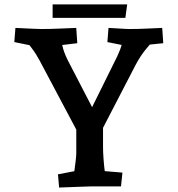

<svg xmlns="http://www.w3.org/2000/svg" viewBox="-20 -835 796 860"><path d="M337.2 -225.3 156.6 -565.5Q141.1 -594.6 122 -619.5Q102.9 -644.4 92.4 -658.2L152.7 -624.5L44.1 -646.5L49.1 -710Q68.7 -709 91.1 -708Q113.5 -707 133.6 -706Q153.8 -705 166.6 -705Q205 -705 247.9 -707Q290.7 -709 321.5 -710L326.2 -641.5L214.6 -628.1L253.5 -662.9Q254.7 -645.3 262.7 -617.2Q270.6 -589.2 290.2 -552.3L414.5 -312.6L371.4 -312.3L505.5 -583.4Q511.6 -596.2 518 -612.9Q524.3 -629.6 529.1 -645.9Q533.9 -662.1 535.5 -672.5L567.3 -625.2L461 -646.5L466 -710Q490.9 -709 518.3 -707Q545.7 -705 562.6 -705Q598.2 -705 638.6 -707Q679 -709 706.6 -710L711.3 -641.5L598.4 -629.9L671.4 -657.5Q659.8 -646.3 634.7 -616.1Q609.6 -586 587.5 -544.4L422.2 -225.3ZM244.7 5 239.7 -54.2 360.1 -77.2 306.5 -26.1Q309.1 -40.2 312.4 -64.2Q315.7 -88.3 318.7 -112.4Q321.7 -136.5 321.7 -149V-312.7H441.5V-179Q441.5 -152.4 443.8 -122.4Q446.1 -92.4 449.4 -66.4Q452.7 -40.4 455.4 -26.1L401.1 -72.5L528.4 -61.9L522 0H386.4Q377.8 0 353.2 1Q328.6 2 299.2 3Q269.7 4 244.7 5ZM215.7 -754.9V-815.3H549.7L541.5 -754.9Z"/></svg>

Font: Andada Pro
Style: Regular
Weight: 400
Designer: Carolina Giovagnoli
Foundry: Huerta Tipografica
Version: Version 3.003